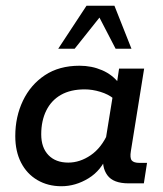

<svg xmlns="http://www.w3.org/2000/svg" viewBox="-20 -636 566 666"><path d="M193 10Q146 10 109.5 -11.5Q73 -33 53 -72Q33 -111 33 -164Q33 -231 59.5 -286.5Q86 -342 135.5 -375Q185 -408 256 -408Q298 -408 334 -392.5Q370 -377 393 -347L384 -337L393 -398H480L434 -112Q430 -88 437 -79.5Q444 -71 464 -71H490L479 0H426Q373 0 352.5 -28Q332 -56 339 -100L342 -121L353 -99Q332 -45 287 -17.5Q242 10 193 10ZM217 -72Q257 -72 294.5 -97.5Q332 -123 355 -175L345 -142L373 -315L374 -294Q356 -309 328 -317.5Q300 -326 274 -326Q225 -326 191.5 -307Q158 -288 140.5 -252.5Q123 -217 123 -170Q123 -124 148 -98Q173 -72 217 -72ZM182 -467 280 -616H377L436 -467H381L325 -575L239 -467Z"/></svg>

Font: Rokkitt Medium
Style: Italic
Weight: 500
Italic angle: -9°
Designer: Vernon Adams
Foundry: Vernon Adams
Version: Version 3.103